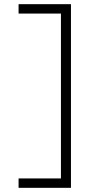

<svg xmlns="http://www.w3.org/2000/svg" viewBox="-20 -790 498 920"><path d="M320 110H69V65H272V-725H69V-770H320Z"/></svg>

Font: M PLUS 2 Light
Style: Regular
Weight: 300
Designer: Coji Morishita
Foundry: UNDERFOREST DESIGN
Version: Version 1.001